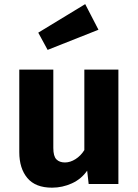

<svg xmlns="http://www.w3.org/2000/svg" viewBox="-20 -876 655 914"><path d="M233.8 -544.6V-171.8Q233.8 -132.3 248.5 -117.4Q263.1 -102.6 289.2 -102.6Q314.4 -102.6 339.5 -118.5Q364.6 -134.4 381.5 -161.5V-544.6H543.6V0H402.1L394.9 -63.6Q367.2 -23.6 322.1 -3.1Q276.9 17.4 227.7 17.4Q148.7 17.4 110.3 -28.5Q71.8 -74.4 71.8 -151.8V-544.6ZM385.6 -856.4 448.7 -734.4 206.7 -638.5 162.1 -720.5Z"/></svg>

Font: Fira Code
Style: Bold
Weight: 700
Monospace: yes
Designer: Carrois Corporate, Edenspiekermann AG, Nikita Prokopov
Foundry: Carrois Corporate, Edenspiekermann AG, Nikita Prokopov
Version: Version 6.000; ttfautohint (v1.8.2) -l 8 -r 50 -G 200 -x 14 